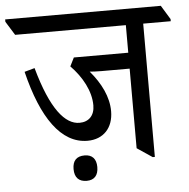

<svg xmlns="http://www.w3.org/2000/svg" viewBox="-90 -673 793 805"><g transform="rotate(-5 306.5 -271.0)"><path d="M261 -86C328 -86 370 -131 370 -201C370 -261 341 -320 295 -374C308 -373 325 -372 344 -372H463V-37L527 6H536V-555H652V-564L616 -623H-39V-613L-3 -555H463V-439H234L216 -403C264 -354 298 -292 298 -232C298 -189 273 -164 234 -164C174 -164 115 -232 66 -409L23 -397C71 -200 150 -86 261 -86ZM243 81C275 81 292 62 292 27C292 -7 275 -26 243 -26C209 -26 192 -8 192 27C192 63 210 81 243 81Z"/></g></svg>

Font: Noto Serif Devanagari SemiCondensed
Style: Regular
Weight: 400
Width: 4
Designer: Universal Thirst, Indian Type Foundry and the Monotype Design Team
Foundry: Monotype Imaging Inc.
Version: Version 2.004